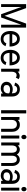

<svg xmlns="http://www.w3.org/2000/svg" viewBox="2318 -3079 773 5449"><g transform="rotate(90 2704.5 -354.5)"><path d="M429.2 -97.2Q467.3 -202.6 540 -406.2Q612.8 -609.9 648.9 -709.5H762.7V0.5H681.2V-510.7L681.6 -572.3Q642.6 -459.5 567.4 -252.4Q492.2 -45.4 476.1 0.5H383.3Q368.2 -41.5 292.7 -250.5Q217.3 -459.5 177.7 -572.3L178.7 -510.7V0.5H97.2V-709.5H210.4Z M1292.5 -124.5Q1265.1 -61 1214.1 -24.4Q1163.1 12.2 1087.4 12.2Q1045.4 12.2 1010.3 0Q975.1 -12.2 949.5 -34.4Q923.8 -56.6 905.8 -84.7Q887.7 -112.8 876.5 -147Q859.9 -196.8 859.9 -257.3Q859.9 -350.1 894.3 -416.3Q928.7 -482.4 991.7 -512.2Q1032.2 -531.2 1080.6 -531.2Q1122.6 -531.2 1157.2 -518.1Q1191.9 -504.9 1216.3 -481.2Q1240.7 -457.5 1257.6 -428.2Q1274.4 -398.9 1285.6 -363.3Q1301.8 -308.6 1301.8 -238.8H946.8Q947.8 -160.6 983.2 -113.5Q1018.6 -66.4 1088.9 -66.4Q1175.3 -66.4 1211.4 -148.4ZM1208 -315.4Q1191.9 -415.5 1126.5 -443.4Q1105.5 -452.1 1082 -452.1Q1041.5 -452.1 1012.9 -429.9Q984.4 -407.7 968.3 -372.6Q956.1 -347.2 952.1 -315.4Z M1827.1 -124.5Q1799.8 -61 1748.8 -24.4Q1697.8 12.2 1622.1 12.2Q1580.1 12.2 1544.9 0Q1509.8 -12.2 1484.1 -34.4Q1458.5 -56.6 1440.4 -84.7Q1422.4 -112.8 1411.1 -147Q1394.5 -196.8 1394.5 -257.3Q1394.5 -350.1 1429 -416.3Q1463.4 -482.4 1526.4 -512.2Q1566.9 -531.2 1615.2 -531.2Q1657.2 -531.2 1691.9 -518.1Q1726.6 -504.9 1751 -481.2Q1775.4 -457.5 1792.2 -428.2Q1809.1 -398.9 1820.3 -363.3Q1836.4 -308.6 1836.4 -238.8H1481.4Q1482.4 -160.6 1517.8 -113.5Q1553.2 -66.4 1623.5 -66.4Q1710 -66.4 1746.1 -148.4ZM1742.7 -315.4Q1726.6 -415.5 1661.1 -443.4Q1640.1 -452.1 1616.7 -452.1Q1576.2 -452.1 1547.6 -429.9Q1519 -407.7 1502.9 -372.6Q1490.7 -347.2 1486.8 -315.4Z M2181.2 -416.5Q2152.3 -439.9 2118.2 -439.9Q2066.4 -439.9 2040.8 -401.1Q2015.1 -362.3 2015.1 -301.8V-0.5H1930.7V-517.1H2010.3L2013.7 -468.3Q2026.9 -485.4 2044.2 -498.5Q2061.5 -511.7 2084.7 -520Q2107.9 -528.3 2132.8 -528.3Q2182.6 -528.3 2227.5 -495.6Z M2509.3 -456.1Q2428.2 -456.1 2409.2 -374L2324.7 -397Q2345.7 -459 2393.6 -495.6Q2441.4 -532.2 2515.1 -532.2Q2562 -532.2 2599.9 -516.8Q2637.7 -501.5 2662.6 -475.3Q2687.5 -449.2 2702.1 -413.1Q2718.8 -373 2718.8 -318.4V0.5H2635.7L2631.8 -51.8Q2573.7 10.7 2485.4 10.7Q2423.8 10.7 2379.6 -14.9Q2335.4 -40.5 2314.9 -85Q2301.3 -115.2 2301.3 -151.9Q2301.3 -185.5 2312 -213.6Q2322.8 -241.7 2341.8 -262Q2360.8 -282.2 2384.5 -296.1Q2408.2 -310.1 2436 -318.4Q2475.1 -330.1 2516.1 -330.1Q2578.6 -330.1 2628.4 -304.7V-319.3Q2628.4 -384.8 2599.1 -420.4Q2569.8 -456.1 2509.3 -456.1ZM2518.6 -253.9Q2461.4 -253.9 2427 -229.2Q2392.6 -204.6 2392.6 -154.3Q2392.6 -67.4 2503.4 -67.4Q2546.4 -67.4 2576.4 -87.6Q2606.4 -107.9 2619.6 -141.6Q2628.4 -164.6 2628.4 -190.9V-226.1Q2589.8 -253.9 2518.6 -253.9Z M3108.4 -712.9H3199.2V0.5H3108.4Z M3382.8 -471.2Q3431.2 -531.7 3518.1 -531.7Q3586.4 -531.7 3632.8 -500.2Q3679.2 -468.8 3702.1 -414.1Q3719.7 -372.6 3719.7 -313.5V0H3634.8V-308.6Q3634.8 -372.1 3602.1 -410.2Q3569.3 -448.2 3510.3 -448.2Q3467.3 -448.2 3438 -427.2Q3408.7 -406.2 3395 -370.6Q3384.3 -344.2 3384.3 -308.6V0H3299.8V-520.5H3379.4Z M3806.6 -647.5Q3806.6 -669.4 3816.9 -687.3Q3827.1 -705.1 3843.3 -713.9Q3854.5 -720.7 3868.7 -720.7Q3897 -720.7 3913.8 -699.2Q3930.7 -677.7 3930.7 -647.5Q3930.7 -617.2 3913.8 -595.7Q3897 -574.2 3868.7 -574.2Q3840.3 -574.2 3823.5 -595.7Q3806.6 -617.2 3806.6 -647.5ZM3911.6 0.5H3827.1V-515.6H3911.6Z M4106.4 -470.2Q4119.6 -487.3 4135.7 -500Q4151.9 -512.7 4174.6 -521.5Q4197.3 -530.3 4222.2 -530.3Q4270.5 -530.3 4306.9 -507.3Q4343.3 -484.4 4365.7 -446.8Q4388.7 -484.9 4425.5 -507.6Q4462.4 -530.3 4511.2 -530.3Q4543 -530.3 4569.8 -520.5Q4596.7 -510.7 4616.7 -493.4Q4636.7 -476.1 4650.9 -454.6Q4665 -433.1 4674.8 -407.2Q4689.9 -366.2 4689.9 -312V-2.4H4605.5V-308.6Q4605.5 -370.1 4580.1 -408.4Q4554.7 -446.8 4502 -446.8Q4450.7 -446.8 4424.8 -409.2Q4398.9 -371.6 4398.9 -312V-2.4H4314.5V-308.6Q4314.5 -370.1 4289.1 -408.4Q4263.7 -446.8 4210.9 -446.8Q4159.2 -446.8 4133.5 -408Q4107.9 -369.1 4107.9 -308.6V-2.4H4023.4V-519H4103Z M4987.8 -456.1Q4906.7 -456.1 4887.7 -374L4803.2 -397Q4824.2 -459 4872.1 -495.6Q4919.9 -532.2 4993.7 -532.2Q5040.5 -532.2 5078.4 -516.8Q5116.2 -501.5 5141.1 -475.3Q5166 -449.2 5180.7 -413.1Q5197.3 -373 5197.3 -318.4V0.5H5114.3L5110.4 -51.8Q5052.2 10.7 4963.9 10.7Q4902.3 10.7 4858.2 -14.9Q4814 -40.5 4793.5 -85Q4779.8 -115.2 4779.8 -151.9Q4779.8 -185.5 4790.5 -213.6Q4801.3 -241.7 4820.3 -262Q4839.4 -282.2 4863 -296.1Q4886.7 -310.1 4914.6 -318.4Q4953.6 -330.1 4994.6 -330.1Q5057.1 -330.1 5106.9 -304.7V-319.3Q5106.9 -384.8 5077.6 -420.4Q5048.3 -456.1 4987.8 -456.1ZM4997.1 -253.9Q4939.9 -253.9 4905.5 -229.2Q4871.1 -204.6 4871.1 -154.3Q4871.1 -67.4 4981.9 -67.4Q5024.9 -67.4 5054.9 -87.6Q5085 -107.9 5098.1 -141.6Q5106.9 -164.6 5106.9 -190.9V-226.1Q5068.4 -253.9 4997.1 -253.9Z M5284.7 -647.5Q5284.7 -669.4 5294.9 -687.3Q5305.2 -705.1 5321.3 -713.9Q5332.5 -720.7 5346.7 -720.7Q5375 -720.7 5391.8 -699.2Q5408.7 -677.7 5408.7 -647.5Q5408.7 -617.2 5391.8 -595.7Q5375 -574.2 5346.7 -574.2Q5318.4 -574.2 5301.5 -595.7Q5284.7 -617.2 5284.7 -647.5ZM5389.6 0.5H5305.2V-515.6H5389.6Z"/></g></svg>

Font: Meera Inimai
Style: Regular
Weight: 400
Version: 2.0.0+20160526